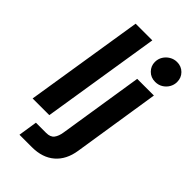

<svg xmlns="http://www.w3.org/2000/svg" viewBox="-282 -828 1115 1115"><g transform="rotate(45 275.5 -270.0)"><path d="M25 0 141 -730H278L162 0ZM120 203 138 86H222Q257 86 272 66Q287 46 292 12L374 -510H511L427 28Q414 112 361 157.5Q308 203 222 203ZM460 -571Q424 -571 400.5 -595Q377 -619 377 -652Q377 -677 389.5 -697.5Q402 -718 423 -730.5Q444 -743 469 -743Q504 -743 527.5 -719.5Q551 -696 551 -661Q551 -637 539 -616.5Q527 -596 506.5 -583.5Q486 -571 460 -571Z"/></g></svg>

Font: MuseoModerno SemiBold
Style: Italic
Weight: 600
Italic angle: -9°
Designer: Pablo Cosgaya, Héctor Gatti, Marcela Romero, and the Authors of The MuseoModerno Project.
Foundry: Omnibus-Type Team
Version: Version 1.003